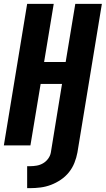

<svg xmlns="http://www.w3.org/2000/svg" viewBox="-20 -755 549 997"><path d="M121 222V108H136Q153 108 170.5 105Q188 102 203.5 93Q219 84 230 69Q241 54 244 37L302 -319H191L138 0H0L121 -735H259L209 -433H321L371 -735H509L382 37Q377 64 366.5 90.5Q356 117 338 139.5Q320 162 295.5 178.5Q271 195 244.5 205Q218 215 190.5 218.5Q163 222 136 222Z"/></svg>

Font: Iosevka SS04 Heavy Oblique
Style: Regular
Weight: 900
Italic angle: -9°
Monospace: yes
Designer: Belleve Invis
Foundry: Belleve Invis
Version: Version 19.0.0; ttfautohint (v1.8.4)